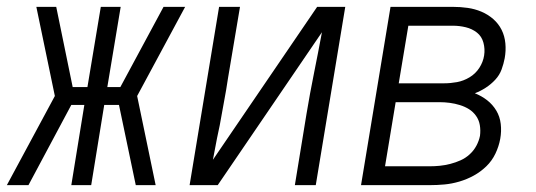

<svg xmlns="http://www.w3.org/2000/svg" viewBox="-43 -540 1563 560"><path d="M411 0H353L304 -234H261L223 0H165L203 -234H165L40 0H-23L117 -260L63 -520H121L169 -286H212L251 -520H309L270 -286H308L434 -520H497L357 -260Z M510 0 596 -520H657L622 -312Q617 -278 610.5 -244Q604 -210 598 -175L590 -137Q587 -121 584 -105.5Q581 -90 578 -74L882 -520H964L878 0H817L851 -208Q861 -268 873 -327.5Q885 -387 896 -446L592 0Z M1010 0 1096 -520H1278Q1300 -520 1321 -517Q1342 -514 1361 -506Q1380 -498 1395.5 -484.5Q1411 -471 1420 -453Q1429 -435 1431 -413.5Q1433 -392 1429 -370Q1426 -354 1420 -337.5Q1414 -321 1401.5 -307.5Q1389 -294 1373.5 -284Q1358 -274 1342 -268Q1362 -260 1378 -247.5Q1394 -235 1404.5 -217.5Q1415 -200 1417.5 -178.5Q1420 -157 1416 -135Q1412 -113 1402 -92Q1392 -71 1375.5 -55Q1359 -39 1339 -28Q1319 -17 1297 -10.5Q1275 -4 1253.5 -2Q1232 0 1210 0ZM1120 -297H1252Q1271 -297 1290 -300.5Q1309 -304 1326.5 -314.5Q1344 -325 1355 -342Q1366 -359 1369 -378Q1372 -397 1367 -415.5Q1362 -434 1348 -445Q1334 -456 1315.5 -460.5Q1297 -465 1278 -465H1148ZM1080 -55H1210Q1225 -55 1240 -56.5Q1255 -58 1270.5 -62Q1286 -66 1300.5 -72.5Q1315 -79 1327 -90Q1339 -101 1346.5 -115Q1354 -129 1357 -144Q1359 -160 1356.5 -175Q1354 -190 1345.5 -202Q1337 -214 1325 -221.5Q1313 -229 1298.5 -233.5Q1284 -238 1269 -240Q1254 -242 1239 -242H1111Z"/></svg>

Font: Iosevka Term Curly Lt Obl
Style: Regular
Weight: 300
Italic angle: -9°
Designer: Belleve Invis
Foundry: Belleve Invis
Version: Version 32.3.0